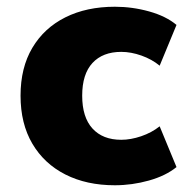

<svg xmlns="http://www.w3.org/2000/svg" viewBox="-20 -539 572 570"><path d="M321 11Q237 11 174 -21Q111 -53 76 -112.5Q41 -172 41 -255Q41 -338 76 -397Q111 -456 174 -487.5Q237 -519 321 -519Q373 -519 423 -505Q473 -491 504 -465L454 -344Q431 -363 400 -374Q369 -385 340 -385Q285 -385 254.5 -352Q224 -319 224 -255Q224 -191 254.5 -157.5Q285 -124 340 -124Q368 -124 399 -134.5Q430 -145 454 -164L504 -43Q472 -17 422 -3Q372 11 321 11Z"/></svg>

Font: Mulish Black
Style: Regular
Weight: 900
Designer: Vernon Adams
Foundry: Vernon Adams
Version: Version 3.603; ttfautohint (v1.8.3)